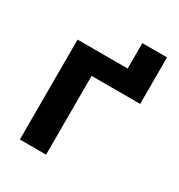

<svg xmlns="http://www.w3.org/2000/svg" viewBox="-153 -734 779 837"><g transform="rotate(30 236.0 -315.5)"><path d="M69 0V-503H356.5L321.3 -468.3V-630.9H445.6V-396.6H107.1L201 -478.6V0Z"/></g></svg>

Font: Wix Madefor Display
Style: Regular
Weight: 400
Designer: Dalton Maag Ltd
Foundry: Dalton Maag Ltd
Version: Version 3.100